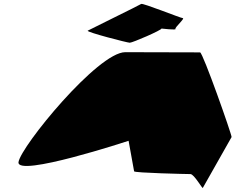

<svg xmlns="http://www.w3.org/2000/svg" viewBox="-20 -968 1196 975"><path d="M74 -145C62 -65 633 -253 633 -253L661 -98C661 -90 928 -84 947 -84C966 -84 1009 -6 1010 -14L1156 -272C1158 -282 1010 -702 996 -702C996 -702 755 -703 616 -703C477 -703 86 -225 74 -145ZM425 -812C422 -804 627 -751 639 -751C653 -751 801 -815 800 -823C800 -823 877 -814 871 -821C866 -828 922 -876 908 -876C898 -876 704 -954 697 -948C689 -942 425 -813 425 -812Z"/></svg>

Font: Ampere
Style: UltExtIta
Weight: 400
Version: Version 1